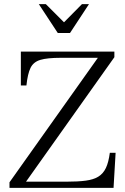

<svg xmlns="http://www.w3.org/2000/svg" viewBox="-20 -910 606 930"><path d="M26 0V-27L454 -630H274Q209 -630 175.5 -620Q142 -610 128 -581.5Q114 -553 108 -496H81V-660H534V-633L106 -30H303Q358 -30 395.5 -35Q433 -40 456.5 -54.5Q480 -69 493 -96.5Q506 -124 512 -170H540L530 0ZM260 -750 168 -890H202L290 -802L377 -890H411L319 -750Z"/></svg>

Font: Frank Ruhl Libre Light
Style: Regular
Weight: 300
Designer: Yanek Iontef
Foundry: Fontef
Version: Version 6.003;gftools[0.9.30]